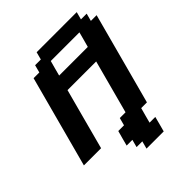

<svg xmlns="http://www.w3.org/2000/svg" viewBox="-296 -1053 1481 1481"><g transform="rotate(-45 444.5 -312.5)"><path d="M433.1 250H620.6Q626.5 229 637.5 187.3Q648.4 145.5 653.8 125H591.3Q596.7 104 607.9 62.5Q619.1 21 625 0H687.5L888.7 -750H826.2L842.8 -812.5H780.3L796.9 -875H359.4L342.8 -812.5H280.3L263.7 -750H201.2L0 0H187.5Q209.5 -83 254.2 -250Q298.8 -417 321.3 -500H633.8L516.6 -62.5H454.1L437.5 0H375Q369.1 21 357.9 62.5Q346.7 104 341.3 125H403.8L387.2 187.5H449.7ZM667.5 -625H355Q360.4 -646 371.6 -687.7Q382.8 -729.5 388.7 -750H701.2Q695.8 -729.5 684.6 -687.5Q673.3 -645.5 667.5 -625Z"/></g></svg>

Font: Faithful 32x
Style: SemiboldOblique
Weight: 400
Foundry: Faithful Resource Pack
Version: Version 1.0; January 27, 2023